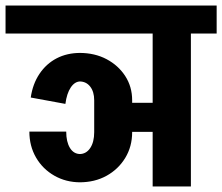

<svg xmlns="http://www.w3.org/2000/svg" viewBox="-45 -673 802 693"><path d="M-25 -552V-653H538V-552ZM245 -15Q193 -15 151 -39Q109 -63 85 -104.5Q61 -146 61 -198H194Q194 -161 207.5 -139Q221 -117 245 -117ZM242 -15V-117Q266 -117 280.5 -138.5Q295 -160 295 -196H432Q432 -144 407 -103Q382 -62 339.5 -38.5Q297 -15 242 -15ZM191 -298 66 -321Q73 -370 97.5 -406.5Q122 -443 159.5 -462.5Q197 -482 245 -482V-379Q225 -379 210.5 -357.5Q196 -336 191 -298ZM295 -195V-312H432V-195ZM417 -197V-302H537V-197ZM295 -311Q295 -342 280.5 -360.5Q266 -379 242 -379V-482Q297 -482 339.5 -459.5Q382 -437 407 -398.5Q432 -360 432 -311ZM506 0V-639H644V0ZM414 -552V-653H737V-552Z"/></svg>

Font: Akshar Light SemiBold
Style: Regular
Weight: 600
Version: Version 1.100